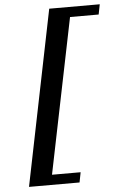

<svg xmlns="http://www.w3.org/2000/svg" viewBox="-59 -730 603 969"><g transform="rotate(-5 242.0 -245.5)"><path d="M484 -689H228L48 198H304L314 147H169L329 -638H474Z"/></g></svg>

Font: Linux Libertine O
Style: Bold Italic
Weight: 700
Italic angle: -11.5°
Designer: Philipp H. Poll
Foundry: Philipp H. Poll
Version: Version 4.1.0